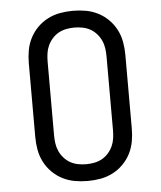

<svg xmlns="http://www.w3.org/2000/svg" viewBox="-53 -789 707 844"><g transform="rotate(-5 300.0 -367.5)"><path d="M300 8Q271 8 243 3Q215 -2 189.5 -15Q164 -28 143.5 -48.5Q123 -69 110 -94.5Q97 -120 92 -148Q87 -176 87 -205V-530Q87 -559 92 -587Q97 -615 110 -640.5Q123 -666 143.5 -686.5Q164 -707 189.5 -720Q215 -733 243 -738Q271 -743 300 -743Q329 -743 357 -738Q385 -733 410.5 -720Q436 -707 456.5 -686.5Q477 -666 490 -640.5Q503 -615 508 -587Q513 -559 513 -530V-205Q513 -176 508 -148Q503 -120 490 -94.5Q477 -69 456.5 -48.5Q436 -28 410.5 -15Q385 -2 357 3Q329 8 300 8ZM300 -66Q318 -66 336 -69.5Q354 -73 369.5 -81.5Q385 -90 397.5 -104Q410 -118 417.5 -134.5Q425 -151 427.5 -169Q430 -187 430 -205V-530Q430 -548 427.5 -566Q425 -584 417.5 -600.5Q410 -617 397.5 -631Q385 -645 369.5 -653.5Q354 -662 336 -665.5Q318 -669 300 -669Q282 -669 264 -665.5Q246 -662 230.5 -653.5Q215 -645 202.5 -631Q190 -617 182.5 -600.5Q175 -584 172.5 -566Q170 -548 170 -530V-205Q170 -187 172.5 -169Q175 -151 182.5 -134.5Q190 -118 202.5 -104Q215 -90 230.5 -81.5Q246 -73 264 -69.5Q282 -66 300 -66Z"/></g></svg>

Font: Iosevka HT Extended
Style: Regular
Weight: 400
Width: 7
Monospace: yes
Designer: Belleve Invis
Foundry: Belleve Invis
Version: Version 32.3.0; ttfautohint (v1.8.4)